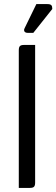

<svg xmlns="http://www.w3.org/2000/svg" viewBox="-20 -920 276 940"><path d="M99 -700C78 -700 72 -694 72 -673V0H125C146 0 152 -6 152 -27V-700ZM236 -876C236 -894 231 -900 211 -900H158L101 -783C97 -777 93 -759 117 -759H143Z"/></svg>

Font: Rationale One
Style: Regular
Weight: 400
Designer: Cyreal (www.cyreal.org)
Foundry: Cyreal (www.cyreal.org)
Version: Version 1.001